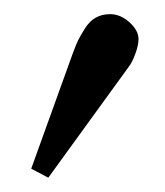

<svg xmlns="http://www.w3.org/2000/svg" viewBox="-20 -119 232 270"><path d="M134.8 -99.1Q149.4 -99.1 162.1 -87.6Q174.8 -76.2 174.8 -64Q174.8 -55.7 170.4 -43.5Q166 -31.2 160.2 -23.9L47.9 130.9L23.9 118.2L82 -43Q86.9 -56.2 89.8 -62.3Q92.8 -68.4 99.4 -78.9Q106 -89.4 114.7 -94.2Q123.5 -99.1 134.8 -99.1Z"/></svg>

Font: Linux Biolinum G
Style: Regular
Weight: 400
Designer: Philipp H. Poll
Foundry: Philipp H. Poll
Version: Version 1.1.0 ; ttfautohint (v1.6)